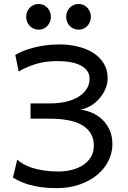

<svg xmlns="http://www.w3.org/2000/svg" viewBox="-20 -953 655 985"><path d="M136.7 -422.4H234.4Q282.2 -422.4 320.3 -431.6Q358.4 -440.9 384.8 -457.8Q411.1 -474.6 425.3 -497.8Q439.5 -521 439.5 -549.3Q439.5 -571.8 427.7 -588.9Q416 -606 394.3 -617.2Q372.6 -628.4 342 -634Q311.5 -639.6 273.4 -639.6Q211.9 -639.6 161.6 -623.8Q111.3 -607.9 75.7 -585.9L58.6 -671.4Q75.7 -681.6 99.6 -691.4Q123.5 -701.2 152.6 -708.7Q181.6 -716.3 214.6 -720.7Q247.6 -725.1 283.2 -725.1Q334.5 -725.1 379.6 -714.1Q424.8 -703.1 458.7 -681.4Q492.7 -659.7 512.5 -627.2Q532.2 -594.7 532.2 -551.8Q532.2 -522 519.8 -494.4Q507.3 -466.8 487.3 -444.8Q467.3 -422.9 441.9 -408.4Q416.5 -394 390.6 -390.6Q416.5 -388.2 445.8 -377Q475.1 -365.7 499.8 -344.2Q524.4 -322.8 540.5 -290.3Q556.6 -257.8 556.6 -212.4Q556.6 -169.4 536.9 -128.9Q517.1 -88.4 480 -57.1Q442.9 -25.9 389.9 -6.8Q336.9 12.2 271 12.2Q226.1 12.2 191.4 7.3Q156.7 2.4 129.9 -5.4Q103 -13.2 82.8 -22.7Q62.5 -32.2 46.4 -41.5L68.4 -134.3Q80.6 -122.6 99.9 -111.3Q119.1 -100.1 145.5 -91.8Q171.9 -83.5 205.1 -78.4Q238.3 -73.2 278.3 -73.2Q315.9 -73.2 349.4 -81.8Q382.8 -90.3 407.7 -107.2Q432.6 -124 447 -148.4Q461.4 -172.9 461.4 -205.1Q461.4 -243.7 444.6 -270Q427.7 -296.4 397.7 -313Q367.7 -329.6 325.9 -336.9Q284.2 -344.2 234.4 -344.2H136.7ZM114.3 -866.7Q114.3 -880.4 119.1 -892.3Q124 -904.3 132.6 -913.3Q141.1 -922.4 152.6 -927.5Q164.1 -932.6 177.7 -932.6Q191.4 -932.6 203.1 -927.5Q214.8 -922.4 223.1 -913.3Q231.4 -904.3 236.3 -892.3Q241.2 -880.4 241.2 -866.7Q241.2 -853 236.3 -841.1Q231.4 -829.1 223.1 -820.1Q214.8 -811 203.1 -805.9Q191.4 -800.8 177.7 -800.8Q164.1 -800.8 152.6 -805.9Q141.1 -811 132.6 -820.1Q124 -829.1 119.1 -841.1Q114.3 -853 114.3 -866.7ZM319.3 -866.7Q319.3 -880.4 324.2 -892.3Q329.1 -904.3 337.6 -913.3Q346.2 -922.4 357.7 -927.5Q369.1 -932.6 382.8 -932.6Q396.5 -932.6 408.2 -927.5Q419.9 -922.4 428.2 -913.3Q436.5 -904.3 441.4 -892.3Q446.3 -880.4 446.3 -866.7Q446.3 -853 441.4 -841.1Q436.5 -829.1 428.2 -820.1Q419.9 -811 408.2 -805.9Q396.5 -800.8 382.8 -800.8Q369.1 -800.8 357.7 -805.9Q346.2 -811 337.6 -820.1Q329.1 -829.1 324.2 -841.1Q319.3 -853 319.3 -866.7Z"/></svg>

Font: Andika Compact
Style: Regular
Weight: 400
Designer: Victor Gaultney, Annie Olsen, Julie Remington, Don Collingsworth, Eric Hays, Becca Hirsbrunner
Foundry: SIL International
Version: Version 5.000 ; LnSpcTght